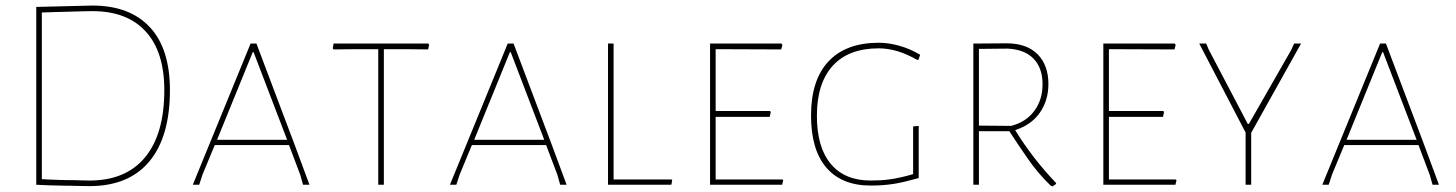

<svg xmlns="http://www.w3.org/2000/svg" viewBox="-20 -662 5218 688"><path d="M311 -642.1Q445.3 -642.1 517.6 -564Q588.9 -486.8 588.9 -338.9Q588.9 -171.9 515.1 -83.5Q441.4 4.9 300.8 4.9Q283.7 4.9 267.1 4.4Q258.3 3.9 240 3.7Q221.7 3.4 212.4 3.4Q173.3 2.4 154.3 2Q150.9 2 109.9 0V-637.2ZM300.8 -15.1Q431.2 -15.1 500 -98.6Q568.8 -182.1 568.8 -338.9Q568.8 -476.1 502.4 -548.8Q436 -622.1 311 -622.1Q294.9 -622.1 279.3 -621.6Q255.9 -621.1 228 -620.1L172.4 -618.7Q144.5 -618.2 129.9 -617.2V-20Q133.3 -20 140.9 -19.5Q148.4 -19 156.2 -18.6Q164.1 -18.1 171.4 -18.1Q179.7 -17.6 197 -17.1Q214.4 -16.6 223.1 -16.6Q231.4 -16.6 247.3 -16.4Q263.2 -16.1 270.5 -15.6Q284.7 -15.1 300.8 -15.1Z M705.6 -36.1 693.8 0H670.9L877.9 -505.9H898.9L1033.7 -148.9L1088.9 0H1065.9L1055.7 -36.1L1015.6 -142.1H749.5ZM885.7 -475.1 757.8 -161.1H1008.8L888.7 -475.1Z M1261.2 -485.8 1175.3 -484.9 1172.4 -488.8 1175.3 -505.9H1515.1L1517.6 -501L1514.2 -484.9L1431.2 -485.8H1355.5V0H1335.4V-485.8Z M1627 -36.1 1615.2 0H1592.3L1799.3 -505.9H1820.3L1955.1 -148.9L2010.3 0H1987.3L1977.1 -36.1L1937 -142.1H1670.9ZM1807.1 -475.1 1679.2 -161.1H1930.2L1810.1 -475.1Z M2388.7 -16.1 2385.7 0H2158.7V-505.9H2178.7V-19H2386.7Z M2782.7 0H2524.4V-505.9H2780.3L2783.7 -501L2779.3 -484.9L2544.4 -485.8V-264.2H2739.7L2741.7 -259.8L2738.3 -243.2H2544.4V-19H2783.7L2786.6 -16.1Z M3277.3 -465.8 3271 -447.8H3266.1Q3227.5 -469.2 3196.3 -478.5Q3161.1 -488.8 3128.9 -488.8Q3021.5 -488.8 2964.4 -426.8Q2907.2 -364.3 2907.2 -247.1Q2907.2 -134.8 2956.5 -75.2Q3006.3 -15.1 3100.1 -15.1Q3113.8 -15.1 3136.2 -16.1Q3147.5 -16.6 3169.9 -19.5Q3185.1 -21.5 3207 -26.4Q3228 -30.8 3252 -38.1V-209L3272 -210.9V-23.9Q3251.5 -18.1 3223.1 -11.2Q3197.8 -5.4 3181.6 -2.9Q3162.1 0 3142.1 1.5Q3122.1 2.9 3100.1 2.9Q2996.1 2.9 2940.9 -61.5Q2886.2 -125.5 2886.2 -248Q2886.2 -375 2948.7 -441.9Q3011.2 -508.8 3128.9 -508.8Q3164.6 -508.8 3202.6 -498Q3241.2 -487.3 3277.3 -465.8Z M3487.8 0H3467.8V-505.9L3586.9 -506.8Q3658.7 -506.8 3697.8 -467.8Q3736.8 -428.7 3736.8 -360.8Q3736.8 -302.7 3706.5 -258.8Q3675.8 -214.4 3617.7 -195.8Q3646.5 -148.4 3685.1 -98.1Q3719.7 -53.2 3763.7 -6.8L3764.6 -2.9Q3759.8 0 3757.8 1.5L3752 5.9L3744.6 2.9Q3700.2 -40 3665.5 -89.8Q3627.4 -144.5 3596.7 -191.9H3487.8ZM3487.8 -211.9 3603 -210.9Q3657.2 -224.6 3687 -265.6Q3715.8 -305.2 3715.8 -359.9Q3715.8 -418 3684.1 -451.2Q3651.9 -484.9 3590.8 -487.8L3487.8 -486.8Z M4191.9 0H3933.6V-505.9H4189.5L4192.9 -501L4188.5 -484.9L3953.6 -485.8V-264.2H4148.9L4150.9 -259.8L4147.5 -243.2H3953.6V-19H4192.9L4195.8 -16.1Z M4443.4 0V-187L4277.3 -505.9H4302.2L4311.5 -483.9L4451.2 -217.8H4455.1L4607.4 -483.9L4617.2 -505.9H4642.1L4463.4 -186V0Z M4752.9 -36.1 4741.2 0H4718.3L4925.3 -505.9H4946.3L5081.1 -148.9L5136.2 0H5113.3L5103 -36.1L5063 -142.1H4796.9ZM4933.1 -475.1 4805.2 -161.1H5056.2L4936 -475.1Z"/></svg>

Font: Datalegreya
Style: Dot
Weight: 700
Designer: Figs Lab
Foundry: Figs Lab
Version: Version 1.002;PS 001.002;hotconv 1.0.70;makeotf.lib2.5.58329